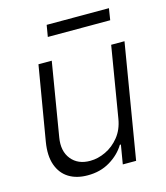

<svg xmlns="http://www.w3.org/2000/svg" viewBox="-108 -794 762 884"><g transform="rotate(-15 273.0 -352.0)"><path d="M404.3 -208 460.4 -545.9H523.9L433.1 0H369.6L384.8 -90.8H379.9Q354.5 -48.8 307.9 -20.8Q261.2 7.3 200.7 6.8Q148.4 6.8 111.8 -15.9Q75.2 -38.6 59.3 -83.3Q43.5 -127.9 54.2 -192.4L113.8 -545.9H177.2L119.1 -195.8Q108.4 -132.3 139.9 -93.3Q171.4 -54.2 230 -54.7Q266.6 -54.7 303.7 -72.3Q340.8 -89.8 368.4 -124Q396 -158.2 404.3 -208ZM494.1 -711.4 485.4 -656.2H188L197.3 -711.4Z"/></g></svg>

Font: Inter Tight Light
Style: Italic
Weight: 300
Italic angle: -9.39999°
Designer: Rasmus Andersson
Foundry: rsms
Version: Version 3.004